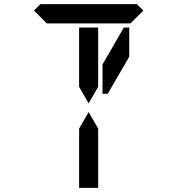

<svg xmlns="http://www.w3.org/2000/svg" viewBox="-20 -1020 856 927"><path d="M144 -969 175 -1000H641L672 -969L610 -907H590H454H362H226H206ZM362 -673V-887H454V-876V-673V-601L408 -521L362 -601ZM578 -887H604V-746L500 -567H475V-709ZM454 -157V-113H362V-327V-399L408 -479L454 -399V-327Z"/></svg>

Font: DSEG14 Classic
Style: Regular
Weight: 400
Designer: Keshikan(Twitter:@keshinomi_88pro)
Version: Version 0.46